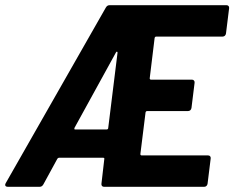

<svg xmlns="http://www.w3.org/2000/svg" viewBox="-39 -720 903 740"><path d="M832 -591 844 -688C845 -695 841 -700 834 -700H384C378 -700 373 -698 369 -691L-17 -14C-22 -5 -17 0 -9 0H113C119 0 124 -2 128 -9L182 -108C183 -110 186 -112 188 -112H359C362 -112 364 -110 363 -107L352 -12C351 -5 355 0 362 0H748C755 0 760 -5 761 -12L773 -109C774 -116 770 -121 763 -121H507C504 -121 502 -123 502 -126L522 -287C523 -290 525 -292 528 -292H686C693 -292 698 -297 699 -304L711 -401C712 -408 707 -413 701 -413H543C540 -413 538 -415 538 -418L557 -574C558 -577 560 -579 563 -579H819C826 -579 831 -584 832 -591ZM248 -227 408 -518C410 -522 414 -522 414 -517L378 -226C378 -223 375 -221 372 -221H250C247 -221 247 -224 248 -227Z"/></svg>

Font: Barlow Semi Condensed
Style: Bold Italic
Weight: 700
Width: 4
Italic angle: -7°
Designer: Jeremy Tribby
Foundry: Tribby Type
Version: Version 1.422;hotconv 1.0.109;makeotfexe 2.5.65596